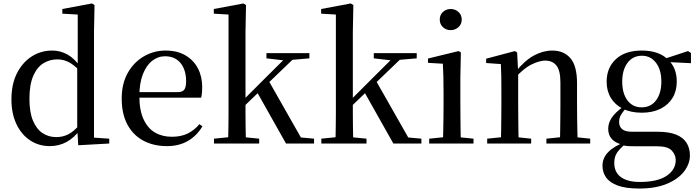

<svg xmlns="http://www.w3.org/2000/svg" viewBox="-20 -829 4037 1109"><path d="M268 15Q204 15 153.5 -18.5Q103 -52 74.5 -113Q46 -174 46 -255Q46 -342 77.5 -405Q109 -468 162.5 -502.5Q216 -537 282 -537Q327 -537 368 -515Q409 -493 445 -442H455L441 -419Q407 -455 376.5 -470.5Q346 -486 311 -486Q267 -486 230.5 -463.5Q194 -441 172 -390.5Q150 -340 150 -258Q150 -181 170.5 -132Q191 -83 226 -60Q261 -37 305 -37Q343 -37 375 -53.5Q407 -70 439 -108L453 -82H444Q410 -34 365.5 -9.5Q321 15 268 15ZM432 10 426 -87V-89V-438L429 -448V-745L340 -750V-777L511 -809L526 -800L523 -647V-34L611 -28V0Z M944 15Q868 15 809 -16Q750 -47 716.5 -108.5Q683 -170 683 -260Q683 -346 718 -408Q753 -470 811 -503.5Q869 -537 936 -537Q1004 -537 1051.5 -509Q1099 -481 1123.5 -433.5Q1148 -386 1148 -325Q1148 -289 1142 -265H727V-297H1007Q1035 -297 1045 -312Q1055 -327 1055 -360Q1055 -425 1023 -464.5Q991 -504 933 -504Q892 -504 858.5 -477.5Q825 -451 805 -399.5Q785 -348 785 -273Q785 -192 809.5 -139.5Q834 -87 876 -63Q918 -39 973 -39Q1026 -39 1064.5 -58Q1103 -77 1132 -112L1149 -99Q1117 -45 1065.5 -15Q1014 15 944 15Z M1216 0V-28L1325 -39H1367L1477 -28V0ZM1297 0Q1298 -20 1298.5 -48.5Q1299 -77 1299.5 -109.5Q1300 -142 1300 -173.5Q1300 -205 1300 -230V-745L1215 -750V-777L1386 -809L1401 -800L1398 -644V-234Q1398 -207 1398 -174.5Q1398 -142 1398.5 -109.5Q1399 -77 1399.5 -48.5Q1400 -20 1401 0ZM1349 -176V-219H1353L1504 -370L1657 -522H1709ZM1632 0 1463 -300 1531 -364 1718 -35 1794 -28V0ZM1519 -492V-522H1767V-492L1651 -482L1631 -479Z M1836 0V-28L1945 -39H1987L2097 -28V0ZM1917 0Q1918 -20 1918.5 -48.5Q1919 -77 1919.5 -109.5Q1920 -142 1920 -173.5Q1920 -205 1920 -230V-745L1835 -750V-777L2006 -809L2021 -800L2018 -644V-234Q2018 -207 2018 -174.5Q2018 -142 2018.5 -109.5Q2019 -77 2019.5 -48.5Q2020 -20 2021 0ZM1969 -176V-219H1973L2124 -370L2277 -522H2329ZM2252 0 2083 -300 2151 -364 2338 -35 2414 -28V0ZM2139 -492V-522H2387V-492L2271 -482L2251 -479Z M2459 0V-28L2568 -39H2608L2715 -28V0ZM2538 0Q2539 -25 2540 -66Q2541 -107 2541.5 -152Q2542 -197 2542 -230V-294Q2542 -345 2541 -384.5Q2540 -424 2538 -461L2452 -466V-491L2629 -534L2642 -526L2639 -382V-230Q2639 -197 2639.5 -152Q2640 -107 2640.5 -66Q2641 -25 2642 0ZM2583 -655Q2557 -655 2538.5 -672Q2520 -689 2520 -716Q2520 -743 2538.5 -760Q2557 -777 2583 -777Q2609 -777 2628 -760Q2647 -743 2647 -716Q2647 -689 2628 -672Q2609 -655 2583 -655Z M2794 0V-28L2902 -39H2943L3048 -28V0ZM2873 0Q2874 -25 2874.5 -66Q2875 -107 2875.5 -152Q2876 -197 2876 -230V-295Q2876 -346 2875.5 -384.5Q2875 -423 2873 -459L2788 -465V-490L2954 -534L2967 -526L2973 -410V-409V-230Q2973 -197 2973.5 -152Q2974 -107 2974.5 -66Q2975 -25 2976 0ZM3136 0V-28L3242 -39H3284L3389 -28V0ZM3214 0Q3215 -25 3215.5 -65.5Q3216 -106 3216.5 -151Q3217 -196 3217 -230V-352Q3217 -422 3194 -450.5Q3171 -479 3129 -479Q3096 -479 3050 -456.5Q3004 -434 2952 -376L2945 -412H2956Q3011 -480 3064 -508.5Q3117 -537 3170 -537Q3237 -537 3275 -492.5Q3313 -448 3313 -348V-230Q3313 -196 3313.5 -151Q3314 -106 3315 -65.5Q3316 -25 3317 0Z M3672 260Q3594 260 3547.5 242.5Q3501 225 3480.5 195.5Q3460 166 3460 128Q3460 83 3493.5 49Q3527 15 3593 -10L3598 -2Q3562 27 3545 51.5Q3528 76 3528 112Q3528 166 3566.5 194Q3605 222 3675 222Q3778 222 3830.5 186.5Q3883 151 3883 96Q3883 65 3860 40.5Q3837 16 3776 16H3656Q3628 16 3608.5 15Q3589 14 3572 8V6Q3493 -15 3493 -85Q3493 -118 3513 -148.5Q3533 -179 3581 -214V-223L3603 -212Q3579 -186 3567.5 -167Q3556 -148 3556 -124Q3556 -98 3573.5 -83Q3591 -68 3632 -68H3779Q3844 -68 3885 -51.5Q3926 -35 3945.5 -4Q3965 27 3965 69Q3965 117 3931.5 161Q3898 205 3832.5 232.5Q3767 260 3672 260ZM3687 -178Q3623 -178 3577.5 -201Q3532 -224 3508 -264Q3484 -304 3484 -357Q3484 -438 3537.5 -487.5Q3591 -537 3687 -537Q3737 -537 3775.5 -523.5Q3814 -510 3839 -484L3842 -481Q3889 -436 3889 -357Q3889 -304 3865 -264Q3841 -224 3795.5 -201Q3750 -178 3687 -178ZM3686 -209Q3739 -209 3769.5 -249.5Q3800 -290 3800 -358Q3800 -426 3769 -466.5Q3738 -507 3688 -507Q3635 -507 3604.5 -466Q3574 -425 3574 -357Q3574 -290 3604 -249.5Q3634 -209 3686 -209ZM3808 -472V-488H3814L3954 -534L3971 -523V-464Z"/></svg>

Font: Noto Serif JP ExtraLight Medium
Style: Regular
Weight: 500
Version: Version 2.003-H1;hotconv 1.1.1;makeotfexe 2.6.0